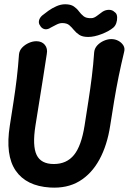

<svg xmlns="http://www.w3.org/2000/svg" viewBox="-20 -865 603 899"><path d="M150 -672Q176 -672 190 -655Q204 -638 199 -612Q190 -554 181.5 -499Q173 -444 164 -389.5Q155 -335 146 -277Q131 -182 151.5 -139.5Q172 -97 232 -97Q292 -97 326.5 -139.5Q361 -182 376 -277Q385 -335 394 -392.5Q403 -450 410 -506.5Q417 -563 421 -621Q423 -639 435.5 -652.5Q448 -666 466 -674Q484 -682 501 -682Q519 -682 534 -674Q549 -666 557.5 -652.5Q566 -639 561 -621Q547 -563 535.5 -506.5Q524 -450 514.5 -392.5Q505 -335 496 -277Q482 -185 445.5 -118Q409 -51 351.5 -16.5Q294 18 214 13Q103 6 53.5 -66Q4 -138 26 -277Q35 -335 43.5 -389.5Q52 -444 58.5 -498.5Q65 -553 69 -611Q71 -629 84 -642.5Q97 -656 115 -664Q133 -672 150 -672ZM168 -745Q160 -755 162.5 -768Q165 -781 177 -792Q189 -802 206.5 -814.5Q224 -827 244.5 -836Q265 -845 285 -845Q311 -845 325.5 -835Q340 -825 349.5 -812Q359 -799 371.5 -789Q384 -779 408 -780Q420 -780 435 -791.5Q450 -803 460 -810Q474 -819 490 -819Q506 -819 516 -809L521 -805Q528 -798 528.5 -784Q529 -770 524.5 -757Q520 -744 511 -736Q491 -719 456 -705.5Q421 -692 393 -692Q366 -692 351 -702Q336 -712 326 -724.5Q316 -737 304.5 -747Q293 -757 271 -757Q259 -757 245 -750Q231 -743 218 -736Q205 -727 192.5 -728Q180 -729 171 -740Z"/></svg>

Font: Winky Sans Medium
Style: Italic
Weight: 500
Italic angle: -8.97852°
Designer: Simon Atzbach
Foundry: typofactur
Version: Version 1.205